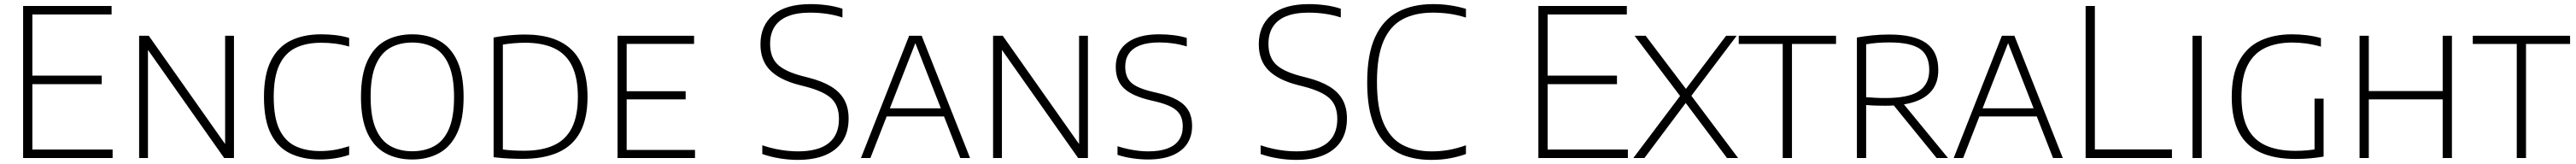

<svg xmlns="http://www.w3.org/2000/svg" viewBox="-20 -769 12534 798"><path d="M92.5 0V-740H523V-698.5H137.5V-41.5H528V0ZM123.5 -359.5V-401H475V-359.5Z M657 0V-595H704L1089 -49H1075.5V-595H1118.5V0H1071L686 -546H700V0Z M1535.5 7Q1454.5 7 1393.5 -21.8Q1332.5 -50.5 1298.5 -117Q1264.5 -183.5 1264.5 -297Q1264.5 -405.5 1298 -472.8Q1331.5 -540 1393.8 -571Q1456 -602 1542.5 -602Q1579 -602 1613 -598Q1647 -594 1679 -584.5V-542.5Q1644.5 -552.5 1611 -556.8Q1577.5 -561 1542.5 -561Q1469 -561 1417.5 -535.5Q1366 -510 1339 -452.2Q1312 -394.5 1312 -298Q1312 -197 1339.5 -139.5Q1367 -82 1417.5 -58Q1468 -34 1537.5 -34Q1573.5 -34 1606.5 -39.5Q1639.5 -45 1679 -57.5V-15.5Q1647 -4.5 1611.2 1.2Q1575.5 7 1535.5 7Z M1986 7Q1911.5 7 1855.2 -23.8Q1799 -54.5 1767.8 -121.8Q1736.5 -189 1736.5 -297Q1736.5 -405.5 1768 -473Q1799.5 -540.5 1855.8 -571.2Q1912 -602 1986 -602Q2061 -602 2117.2 -571Q2173.5 -540 2204.8 -472.8Q2236 -405.5 2236 -297Q2236 -189 2204.8 -122Q2173.5 -55 2117 -24Q2060.5 7 1986 7ZM1986 -33Q2047 -33 2093 -58Q2139 -83 2164.2 -140.8Q2189.5 -198.5 2189.5 -296Q2189.5 -395 2164 -453.2Q2138.5 -511.5 2092.8 -536.8Q2047 -562 1986 -562Q1925.5 -562 1880 -537Q1834.5 -512 1809 -454.2Q1783.5 -396.5 1783.5 -299Q1783.5 -200 1809 -141.8Q1834.5 -83.5 1880 -58.2Q1925.5 -33 1986 -33Z M2522 4Q2488.5 4 2454.5 2.2Q2420.5 0.5 2382 -4V-586.5Q2406 -591 2432 -594.2Q2458 -597.5 2484 -599.2Q2510 -601 2534.5 -601Q2685 -601 2762 -526.5Q2839 -452 2839 -297Q2839 -193 2803.2 -126.2Q2767.5 -59.5 2697 -27.8Q2626.5 4 2522 4ZM2530 -35.5Q2617.5 -35.5 2675.8 -62.5Q2734 -89.5 2763 -147.5Q2792 -205.5 2792 -297.5Q2792 -389 2764 -447.2Q2736 -505.5 2678.8 -533.2Q2621.5 -561 2535 -561Q2507.5 -561 2479 -558.5Q2450.5 -556 2427 -552V-41.5Q2450.5 -38.5 2475.8 -37Q2501 -35.5 2530 -35.5Z M2985 0V-595H3357.5V-555.5H3029.5V-39.5H3362V0ZM3015 -285.5V-325H3316.5V-285.5Z M3861.5 9Q3821.5 9 3776.5 2Q3731.5 -5 3689.5 -19.5V-62Q3720.5 -51.5 3750.5 -45Q3780.5 -38.5 3808.8 -35.5Q3837 -32.5 3863 -32.5Q3962.5 -32.5 4012.5 -72.5Q4062.5 -112.5 4062.5 -190Q4062.5 -256 4024.5 -290.8Q3986.5 -325.5 3898.5 -348L3865.5 -356.5Q3772.5 -381 3726.5 -428.2Q3680.5 -475.5 3680.5 -553.5Q3680.5 -644 3742.2 -696.5Q3804 -749 3924.5 -749Q3964 -749 4004.8 -743.5Q4045.5 -738 4079.5 -726.5V-684Q4041 -696.5 4002 -702Q3963 -707.5 3923.5 -707.5Q3857.5 -707.5 3814 -690Q3770.5 -672.5 3749 -638.5Q3727.5 -604.5 3727.5 -556Q3727.5 -492 3762.5 -457Q3797.5 -422 3882 -399.5L3915 -391Q3982 -374 4025 -347.5Q4068 -321 4088.8 -282.8Q4109.5 -244.5 4109.5 -192.5Q4109.5 -127.5 4080.5 -82.5Q4051.5 -37.5 3996 -14.2Q3940.5 9 3861.5 9Z M4169.5 0 4404 -595H4465L4700.5 0H4653L4429 -572.5H4439.5L4215.5 0ZM4279.5 -202.5 4291.5 -242H4578L4589 -202.5Z M4812.5 0V-595H4859.5L5244.5 -49H5231V-595H5274V0H5226.5L4841.5 -546H4855.5V0Z M5566 7Q5531.5 7 5492.5 1.5Q5453.5 -4 5418 -15.5V-57.5Q5444.5 -49 5470.2 -43.5Q5496 -38 5520.5 -35.2Q5545 -32.5 5567.5 -32.5Q5624.5 -32.5 5661.8 -46.8Q5699 -61 5717.2 -88Q5735.5 -115 5735.5 -154.5Q5735.5 -187 5723 -209.5Q5710.5 -232 5681.5 -247.8Q5652.5 -263.5 5602 -275.5L5576 -281.5Q5488 -302.5 5448.8 -340Q5409.5 -377.5 5409.5 -443Q5409.5 -491 5432.8 -526.8Q5456 -562.5 5503.2 -582.2Q5550.5 -602 5622 -602Q5656 -602 5691 -597.8Q5726 -593.5 5755 -584.5V-543Q5722 -553 5688.8 -557.8Q5655.5 -562.5 5622 -562.5Q5565 -562.5 5528.2 -548.5Q5491.5 -534.5 5473.5 -508.2Q5455.5 -482 5455.5 -445Q5455.5 -394.5 5484 -367.5Q5512.5 -340.5 5588 -322.5L5613.5 -316.5Q5673.5 -302.5 5710.2 -281.5Q5747 -260.5 5764 -229.8Q5781 -199 5781 -156.5Q5781 -105.5 5756.5 -69Q5732 -32.5 5684.2 -12.8Q5636.5 7 5566 7Z M6286.5 9Q6246.5 9 6201.5 2Q6156.5 -5 6114.5 -19.5V-62Q6145.5 -51.5 6175.5 -45Q6205.5 -38.5 6233.8 -35.5Q6262 -32.5 6288 -32.5Q6387.5 -32.5 6437.5 -72.5Q6487.5 -112.5 6487.5 -190Q6487.5 -256 6449.5 -290.8Q6411.5 -325.5 6323.5 -348L6290.5 -356.5Q6197.5 -381 6151.5 -428.2Q6105.5 -475.5 6105.5 -553.5Q6105.5 -644 6167.2 -696.5Q6229 -749 6349.5 -749Q6389 -749 6429.8 -743.5Q6470.5 -738 6504.5 -726.5V-684Q6466 -696.5 6427 -702Q6388 -707.5 6348.5 -707.5Q6282.5 -707.5 6239 -690Q6195.5 -672.5 6174 -638.5Q6152.5 -604.5 6152.5 -556Q6152.5 -492 6187.5 -457Q6222.5 -422 6307 -399.5L6340 -391Q6407 -374 6450 -347.5Q6493 -321 6513.8 -282.8Q6534.5 -244.5 6534.5 -192.5Q6534.5 -127.5 6505.5 -82.5Q6476.5 -37.5 6421 -14.2Q6365.5 9 6286.5 9Z M6945.5 9Q6875.5 9 6818.2 -10.5Q6761 -30 6719.5 -74Q6678 -118 6655.5 -190.5Q6633 -263 6633 -369Q6633 -505.5 6671.8 -589.2Q6710.5 -673 6782.2 -711Q6854 -749 6953.5 -749Q6996.5 -749 7035.5 -743.2Q7074.5 -737.5 7113.5 -726V-683.5Q7072.5 -696.5 7033 -702Q6993.5 -707.5 6952.5 -707.5Q6866 -707.5 6805.2 -675.2Q6744.5 -643 6712.5 -569.2Q6680.5 -495.5 6680.5 -371Q6680.5 -241.5 6713.5 -167.8Q6746.5 -94 6806 -63.2Q6865.5 -32.5 6947 -32.5Q6989 -32.5 7028.2 -39.2Q7067.5 -46 7113.5 -62V-19.5Q7076 -6 7034.2 1.5Q6992.5 9 6945.5 9Z M7466 0V-740H7896.5V-698.5H7511V-41.5H7901.5V0ZM7497 -359.5V-401H7848.5V-359.5Z M8384 0 8183 -268 8155.5 -302 7934 -595H7988L8184 -336.5L8210.5 -303L8438 0ZM7928 0 8155.5 -302 8184 -336.5 8379.5 -595H8431L8210.5 -303L8183 -268L7982 0Z M8655 0V-555H8441V-595H8914.5V-555H8700V0Z M9016 0V-586.5Q9050 -592.5 9089.2 -596.8Q9128.5 -601 9174 -601Q9294.5 -601 9353.2 -559.2Q9412 -517.5 9412 -429.5Q9412.5 -371.5 9383.8 -332.5Q9355 -293.5 9297.8 -274Q9240.5 -254.5 9155 -254.5Q9130 -254.5 9106.8 -255.2Q9083.5 -256 9061 -258V0ZM9404 0 9175 -281H9228.5L9459.5 0ZM9154.5 -292Q9268 -292 9318 -325.8Q9368 -359.5 9368 -428Q9368 -500 9322.5 -531.2Q9277 -562.5 9174.5 -562.5Q9140 -562.5 9113.8 -560.2Q9087.5 -558 9061 -553.5V-296Q9087.5 -294.5 9106.8 -293.2Q9126 -292 9154.5 -292Z M9487 0 9721.5 -595H9782.5L10018 0H9970.5L9746.5 -572.5H9757L9533 0ZM9597 -202.5 9609 -242H9895.5L9906.5 -202.5Z M10129 0V-740H10174V-42H10549V0Z M10649 0V-595H10694V0Z M11151 4.5Q11049.5 4.5 10980.2 -26.8Q10911 -58 10875.5 -124.5Q10840 -191 10840 -297Q10840 -406 10876.8 -473.2Q10913.5 -540.5 10979.5 -571.2Q11045.5 -602 11133 -602Q11170 -602 11206 -597.5Q11242 -593 11274 -584V-542Q11235 -553 11201.2 -557.5Q11167.5 -562 11134 -562Q11059.5 -562 11004 -536.5Q10948.5 -511 10918 -453Q10887.5 -395 10887.5 -297Q10887.5 -204 10916.8 -146.2Q10946 -88.5 11004.5 -61.8Q11063 -35 11150 -35Q11178.5 -35 11207.2 -37.5Q11236 -40 11260 -45L11243 -25V-289H11287V-7Q11250.5 -1 11216.8 1.8Q11183 4.5 11151 4.5Z M11462 0V-595H11507V-326H11866.5V-595H11911.5V0H11866.5V-285.5H11507V0Z M12227 0V-555H12013V-595H12486.5V-555H12272V0Z"/></svg>

Font: Encode Sans SC ExtraLight
Style: Regular
Weight: 250
Designer: Multiple Designers
Foundry: Impallari Type
Version: Version 3.002